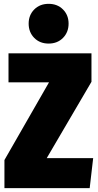

<svg xmlns="http://www.w3.org/2000/svg" viewBox="-20 -971 504 991"><path d="M334 -849.1Q334 -804.7 305.2 -775.4Q276.4 -746.1 231 -746.1Q185.5 -746.1 156.7 -775.4Q127.9 -804.7 127.9 -849.1Q127.9 -893.1 156.7 -922.1Q185.5 -951.2 231 -951.2Q276.4 -951.2 305.2 -922.1Q334 -893.1 334 -849.1ZM452.1 -695.8V-548.8L221.2 -154.8H460.9L442.9 0H2.9V-145L232.9 -545.9H23.9V-695.8Z"/></svg>

Font: Fira Sans Compressed Heavy
Style: Regular
Weight: 900
Width: 1
Designer: Carrois Corporate & Edenspiekermann AG
Foundry: Carrois Corporate GbR & Edenspiekermann AG
Version: Version 4.203;PS 004.203;hotconv 1.0.88;makeotf.lib2.5.64775